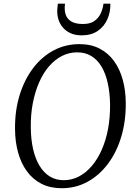

<svg xmlns="http://www.w3.org/2000/svg" viewBox="-20 -986 717 1016"><path d="M306.5 10Q246 10 200 -13.2Q154 -36.5 123 -78.8Q92 -121 76 -178Q60 -235 59.5 -302.5Q58.5 -399.5 83.5 -481.5Q108.5 -563.5 154.5 -624.5Q200.5 -685.5 263.2 -719Q326 -752.5 400 -752.5Q461.5 -752.5 507.2 -728.8Q553 -705 583.5 -662.8Q614 -620.5 629.5 -564.2Q645 -508 645.5 -442.5Q646.5 -346.5 622.2 -264.2Q598 -182 552.2 -120.5Q506.5 -59 444 -24.5Q381.5 10 306.5 10ZM317.5 -32.5Q360 -32.5 397.8 -52.2Q435.5 -72 466 -108Q496.5 -144 518.5 -193.8Q540.5 -243.5 551.8 -304Q563 -364.5 562.5 -432.5Q561.5 -495.5 550.2 -546.2Q539 -597 517.2 -633.5Q495.5 -670 463.2 -689.5Q431 -709 388 -709Q345.5 -709 307.8 -689.8Q270 -670.5 239.5 -635.2Q209 -600 187.2 -550.5Q165.5 -501 153.8 -440.8Q142 -380.5 143 -311.5Q143.5 -248 155.2 -196.8Q167 -145.5 189.2 -108.8Q211.5 -72 243.5 -52.2Q275.5 -32.5 317.5 -32.5ZM412.5 -799Q377.5 -799 352.2 -810.8Q327 -822.5 310.8 -842.8Q294.5 -863 287.8 -888.2Q281 -913.5 283.5 -940Q284.5 -948 284.8 -954.2Q285 -960.5 286 -966.5H324Q319.5 -934 327.2 -909.8Q335 -885.5 357.5 -872.2Q380 -859 419 -859Q457.5 -859 480 -875.2Q502.5 -891.5 513.5 -916.2Q524.5 -941 527.5 -966.5H564Q565 -922 548 -883.8Q531 -845.5 497 -822.2Q463 -799 412.5 -799Z"/></svg>

Font: Merriweather 48pt Light
Style: Italic
Weight: 300
Italic angle: -7.8°
Version: Version 2.101